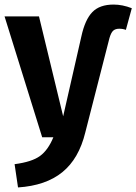

<svg xmlns="http://www.w3.org/2000/svg" viewBox="-22 -602 598 842"><path d="M57 220 42 118Q118 108 153.5 82Q189 56 212 0H163L-2 -530H149L255 -92L335 -443Q351 -516 383 -549Q415 -582 476 -582Q515 -582 556 -566L530 -471Q517 -476 501 -476Q484 -476 474.5 -467.5Q465 -459 458 -435L352 -21Q324 94 251.5 153Q179 212 57 220Z"/></svg>

Font: FiraGO SemiBold
Style: Regular
Weight: 600
Designer: bBox Type
Foundry: bBox Type GmbH
Version: Version 1.001;PS 001.001;hotconv 1.0.88;makeotf.lib2.5.64775